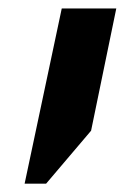

<svg xmlns="http://www.w3.org/2000/svg" viewBox="-20 -650 297 457"><path d="M38.6 -212.9 127 -629.9H256.8L196.8 -338.9L89.8 -212.9Z"/></svg>

Font: Open Sans Condensed
Style: Italic
Weight: 400
Width: 3
Italic angle: -12°
Designer: Monotype Design Team
Foundry: Monotype Imaging Inc.
Version: Version 3.000